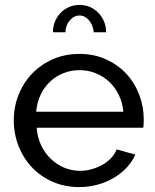

<svg xmlns="http://www.w3.org/2000/svg" viewBox="-20 -750 631 780"><path d="M302 10Q243 10 194 -11.5Q145 -33 110 -70Q75 -107 55.5 -156.5Q36 -206 36 -261Q36 -316 55.5 -365Q75 -414 110.5 -451Q146 -488 195 -509.5Q244 -531 303 -531Q362 -531 410.5 -509Q459 -487 493 -450.5Q527 -414 545.5 -365.5Q564 -317 564 -265Q564 -254 563.5 -245Q563 -236 562 -231H129Q132 -192 147 -160Q162 -128 186 -105Q210 -82 240.5 -69Q271 -56 305 -56Q329 -56 352 -62.5Q375 -69 395 -80Q415 -91 430.5 -107Q446 -123 454 -143L530 -122Q517 -93 494.5 -69Q472 -45 442.5 -27.5Q413 -10 377 0Q341 10 302 10ZM481 -296Q478 -333 462.5 -364.5Q447 -396 423.5 -418Q400 -440 369 -452.5Q338 -465 303 -465Q268 -465 237 -452.5Q206 -440 182.5 -417.5Q159 -395 144.5 -364Q130 -333 127 -296ZM303 -687Q280 -687 263 -666.5Q246 -646 246 -619H195Q195 -643 203.5 -663Q212 -683 226.5 -698Q241 -713 260.5 -721.5Q280 -730 303 -730Q326 -730 345.5 -721.5Q365 -713 379.5 -698Q394 -683 402.5 -663Q411 -643 411 -619H361Q358 -648 341.5 -667.5Q325 -687 303 -687Z"/></svg>

Font: IngvarSans
Style: Regular
Weight: 500
Version: Version 3.000